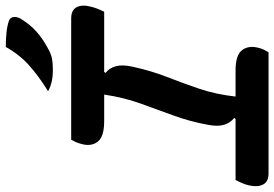

<svg xmlns="http://www.w3.org/2000/svg" viewBox="-166 -806 972 681"><g transform="rotate(-90 320.5 -466.0)"><path d="M475 0H45Q16 0 6 -19.5Q-4 -39 3 -69Q6 -83 11.5 -95Q17 -107 22 -117H239L242 -122Q225 -135 218 -157.5Q211 -180 218 -216Q230 -281 251.5 -339Q273 -397 294 -456Q315 -515 325 -583H230Q175 -583 157.5 -606.5Q140 -630 150 -664Q153 -676 157 -684.5Q161 -693 165 -700H595Q625 -700 635 -680.5Q645 -661 637 -631Q634 -618 629 -605.5Q624 -593 619 -583H405L402 -578Q419 -565 425.5 -542Q432 -519 424 -483Q410 -418 388 -361.5Q366 -305 346 -246.5Q326 -188 318 -117H410Q466 -117 483 -93.5Q500 -70 491 -36Q488 -24 484 -16Q480 -8 475 0ZM494 -932Q521 -932 545 -929.5Q569 -927 586 -921Q598 -917 600 -905Q602 -893 594 -879Q574 -846 547.5 -822.5Q521 -799 486 -781Q468 -771 452 -768Q436 -765 413 -765Q388 -765 369.5 -769.5Q351 -774 337 -782Q392 -816 430 -850.5Q468 -885 494 -932Z"/></g></svg>

Font: Recursive Mn Csl St SmB
Style: Italic
Weight: 600
Italic angle: -15°
Monospace: yes
Version: Version 1.079;hotconv 1.0.112;makeotfexe 2.5.65598; ttfautoh